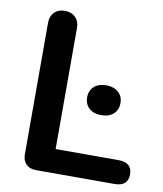

<svg xmlns="http://www.w3.org/2000/svg" viewBox="-81 -776 716 842"><g transform="rotate(10 277.5 -355.0)"><path d="M76.2 -60.1V-646Q76.2 -674.8 93.5 -692.4Q110.8 -710 140.4 -710Q169.9 -710 187.5 -692.4Q205.1 -674.8 205.1 -646V-106H485.8Q545.9 -106 545.9 -53Q545.9 0 485.8 0H137.2Q107.9 0 92 -16.1Q76.2 -32.2 76.2 -60.1ZM321.8 -305.2Q301.8 -323.2 301.8 -353.5Q301.8 -383.8 321.8 -401.9Q341.8 -419.9 375.5 -419.9Q409.2 -419.9 429.7 -401.9Q450.2 -383.8 450.2 -353.5Q450.2 -323.2 430.2 -305.2Q410.2 -287.1 376 -287.1Q341.8 -287.1 321.8 -305.2Z"/></g></svg>

Font: Nunito-Bold
Style: Bold
Weight: 700
Designer: Vernon Adams
Foundry: newtypography
Version: Version 3.000